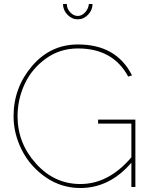

<svg xmlns="http://www.w3.org/2000/svg" viewBox="-20 -938 760 963"><path d="M296 -918H315Q315 -895 332 -876.5Q349 -858 370 -858Q390 -858 406.5 -875.5Q423 -893 426 -918H444Q444 -887 421.5 -864Q399 -841 370 -841Q341 -841 318.5 -864Q296 -887 296 -918ZM472 -338H659V0H639V-122Q530 5 383 5Q288 5 210 -48.5Q132 -102 90 -184.5Q48 -267 48 -355Q48 -498 140.5 -606.5Q233 -715 371 -715Q564 -715 642 -560L623 -554Q547 -695 371 -695Q281 -695 210.5 -644.5Q140 -594 104 -517Q68 -440 68 -355Q68 -220 160.5 -117.5Q253 -15 383 -15Q525 -15 639 -149V-318H472Z"/></svg>

Font: Raleway-v4020 Thin
Style: Regular
Weight: 250
Designer: Matt McInerney, Pablo Impallari, Rodrigo Fuenzalida
Foundry: Matt McInerney, Pablo Impallari, Rodrigo Fuenzalida
Version: Version 4.020;PS 004.020;hotconv 1.0.88;makeotf.lib2.5.64775